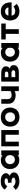

<svg xmlns="http://www.w3.org/2000/svg" viewBox="2281 -2805 541 5143"><g transform="rotate(-90 2551.5 -233.5)"><path d="M37 -85 127 -154Q153 -120 187 -104.5Q221 -89 256 -89Q298 -89 331.5 -103Q365 -117 365 -141Q365 -166 341.5 -179Q318 -192 287 -195Q275 -197 260.5 -197Q246 -197 228 -196V-292Q246 -292 260 -292Q274 -292 287 -293Q315 -295 331 -307Q347 -319 347 -338Q347 -359 320.5 -369.5Q294 -380 256 -380Q221 -380 189.5 -363.5Q158 -347 134 -309L44 -376Q74 -425 127 -454.5Q180 -484 256 -484Q373 -484 428.5 -444Q484 -404 484 -346Q484 -305 461.5 -281.5Q439 -258 410 -244Q432 -239 454 -223Q476 -207 490 -184Q504 -161 504 -132Q504 -63 438.5 -24Q373 15 256 15Q184 15 127 -12Q70 -39 37 -85Z M840 -482Q874 -482 912 -467.5Q950 -453 965 -433L962 -461V-470H1094V0H966V-5L969 -35Q953 -12 915.5 0.5Q878 13 840 13Q765 13 710 -20Q655 -53 625 -109Q595 -165 595 -235Q595 -311 626.5 -366.5Q658 -422 713.5 -452Q769 -482 840 -482ZM848 -105Q897 -105 932.5 -139.5Q968 -174 968 -235Q968 -295 932.5 -329.5Q897 -364 848 -364Q816 -364 788.5 -349Q761 -334 743.5 -305.5Q726 -277 726 -235Q726 -193 743.5 -164Q761 -135 788.5 -120Q816 -105 848 -105Z M1329 -357V0H1204V-470H1639V0H1514V-357Z M1986 17Q1907 17 1850 -14.5Q1793 -46 1762.5 -102.5Q1732 -159 1732 -233Q1732 -307 1763 -363Q1794 -419 1851 -450.5Q1908 -482 1986 -482Q2065 -482 2122 -450.5Q2179 -419 2210 -363Q2241 -307 2241 -233Q2241 -159 2210 -102.5Q2179 -46 2122.5 -14.5Q2066 17 1986 17ZM1986 -366Q1955 -366 1926 -351.5Q1897 -337 1878 -307.5Q1859 -278 1859 -233Q1859 -166 1897.5 -133Q1936 -100 1986 -100Q2037 -100 2075 -133Q2113 -166 2113 -233Q2113 -278 2094.5 -307.5Q2076 -337 2047 -351.5Q2018 -366 1986 -366Z M2811 -470V0H2683V-110Q2658 -97 2626 -91Q2594 -85 2567 -85Q2503 -85 2453 -108.5Q2403 -132 2374.5 -172Q2346 -212 2345 -261Q2345 -287 2344.5 -326.5Q2344 -366 2344.5 -405Q2345 -444 2345 -470H2468Q2468 -424 2467.5 -380.5Q2467 -337 2468 -290Q2470 -242 2499 -217.5Q2528 -193 2568 -193Q2598 -193 2629.5 -200Q2661 -207 2683 -222V-470Z M2937 0V-470Q2999 -471 3054.5 -471Q3110 -471 3173 -470Q3220 -470 3259.5 -455Q3299 -440 3323 -413.5Q3347 -387 3347 -350Q3347 -311 3329.5 -281Q3312 -251 3276 -246Q3314 -242 3346 -213.5Q3378 -185 3378 -135Q3378 -90 3353.5 -60Q3329 -30 3289 -15.5Q3249 -1 3204 0Q3134 1 3070.5 1Q3007 1 2937 0ZM3056 -281Q3082 -281 3101 -281Q3120 -281 3146 -282Q3172 -282 3189.5 -294.5Q3207 -307 3207 -332Q3207 -348 3192.5 -360.5Q3178 -373 3150 -373Q3123 -374 3103 -374Q3083 -374 3056 -374ZM3057 -96Q3092 -96 3121.5 -96Q3151 -96 3184 -97Q3207 -97 3224 -109Q3241 -121 3241 -147Q3241 -174 3219.5 -184.5Q3198 -195 3177 -196Q3145 -196 3117.5 -196.5Q3090 -197 3057 -196Z M3717 -482Q3751 -482 3789 -467.5Q3827 -453 3842 -433L3839 -461V-470H3971V0H3843V-5L3846 -35Q3830 -12 3792.5 0.5Q3755 13 3717 13Q3642 13 3587 -20Q3532 -53 3502 -109Q3472 -165 3472 -235Q3472 -311 3503.5 -366.5Q3535 -422 3590.5 -452Q3646 -482 3717 -482ZM3725 -105Q3774 -105 3809.5 -139.5Q3845 -174 3845 -235Q3845 -295 3809.5 -329.5Q3774 -364 3725 -364Q3693 -364 3665.5 -349Q3638 -334 3620.5 -305.5Q3603 -277 3603 -235Q3603 -193 3620.5 -164Q3638 -135 3665.5 -120Q3693 -105 3725 -105Z M4341 0H4216V-351H4065V-470H4492V-351H4341Z M4943 -144 5017 -60Q4999 -36 4966.5 -18.5Q4934 -1 4896 8Q4858 17 4822 17Q4743 17 4687.5 -16Q4632 -49 4603 -106Q4574 -163 4574 -233Q4574 -305 4602.5 -361.5Q4631 -418 4685.5 -450Q4740 -482 4817 -482Q4894 -482 4948 -450Q5002 -418 5030.5 -361.5Q5059 -305 5059 -233Q5059 -221 5059 -212.5Q5059 -204 5058 -193H4704Q4709 -148 4740.5 -122.5Q4772 -97 4822 -97Q4858 -97 4890 -109Q4922 -121 4943 -144ZM4706 -279H4926Q4922 -319 4891.5 -343.5Q4861 -368 4817 -368Q4772 -368 4741 -343.5Q4710 -319 4706 -279Z"/></g></svg>

Font: Kreadon
Style: Bold
Weight: 700
Designer: Reiya WATANABE
Foundry: StudioGnu
Version: Version 1.003; ttfautohint (v1.8.4.7-5d5b);gftools[0.9.32]